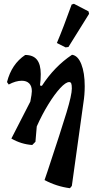

<svg xmlns="http://www.w3.org/2000/svg" viewBox="-20 -758 522 1013"><path d="M427 -303Q427 -258 420 -215L359 223L349 235Q279 226 215 192L231 145Q303 -72 331 -164.5Q359 -257 359 -291Q359 -310 356 -317.5Q353 -325 345 -325Q327 -325 297.5 -293Q268 -261 235 -207.5Q202 -154 174 -91L167 -10L150 7Q92 3 40 -27L140 -222L146 -256Q148 -272 148 -277Q148 -304 134 -318Q120 -332 95 -332Q63 -332 26 -312L17 -325Q41 -420 113 -468Q155 -468 175 -443Q195 -418 195 -367Q195 -348 194 -337L191 -307L201 -305Q267 -407 360 -469Q391 -465 409 -419.5Q427 -374 427 -303ZM341 -510 326 -508 280 -531Q314 -611 358 -734L370 -738L447 -698L450 -685Z"/></svg>

Font: Alegreya
Style: Bold Italic
Weight: 700
Italic angle: -7°
Designer: Juan Pablo del Peral
Foundry: Huerta Tipografica
Version: Version 2.007; ttfautohint (v1.6)